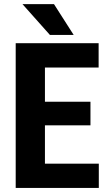

<svg xmlns="http://www.w3.org/2000/svg" viewBox="-20 -923 531 943"><path d="M424.3 -307.6H200.7V-119.1H465.3V0H57.1V-710.9H464.4V-591.3H200.7V-423.3H424.3ZM341.8 -751.5H225.1L90.3 -902.8H245.1Z"/></svg>

Font: TypoPRO Roboto
Style: Bold
Weight: 700
Designer: Google
Version: Version 2.136; 2016